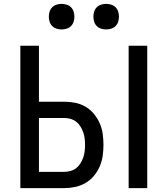

<svg xmlns="http://www.w3.org/2000/svg" viewBox="-20 -971 865 991"><path d="M644 0V-735H740V0ZM85 0V-735H181V-446H311Q340 -446 368 -440.5Q396 -435 421 -420.5Q446 -406 464.5 -383.5Q483 -361 494.5 -335Q506 -309 510 -280.5Q514 -252 514 -223Q514 -195 510 -166.5Q506 -138 494.5 -111.5Q483 -85 464.5 -63Q446 -41 421 -26.5Q396 -12 368 -6Q340 0 311 0ZM181 -84H311Q328 -84 344 -88.5Q360 -93 373 -103Q386 -113 395 -127.5Q404 -142 409.5 -157.5Q415 -173 417 -190Q419 -207 419 -223Q419 -240 417 -256.5Q415 -273 409.5 -288.5Q404 -304 395 -318.5Q386 -333 373 -343Q360 -353 344 -357.5Q328 -362 311 -362H181ZM528 -819Q515 -819 502 -823Q489 -827 479.5 -836.5Q470 -846 466 -859Q462 -872 462 -885Q462 -898 466 -911Q470 -924 479.5 -933.5Q489 -943 502 -947Q515 -951 528 -951Q541 -951 554 -947Q567 -943 576.5 -933.5Q586 -924 590 -911Q594 -898 594 -885Q594 -872 590 -859Q586 -846 576.5 -836.5Q567 -827 554 -823Q541 -819 528 -819ZM298 -819Q285 -819 272 -823Q259 -827 249.5 -836.5Q240 -846 236 -859Q232 -872 232 -885Q232 -898 236 -911Q240 -924 249.5 -933.5Q259 -943 272 -947Q285 -951 298 -951Q311 -951 324 -947Q337 -943 346.5 -933.5Q356 -924 360 -911Q364 -898 364 -885Q364 -872 360 -859Q356 -846 346.5 -836.5Q337 -827 324 -823Q311 -819 298 -819Z"/></svg>

Font: Iosevka Aile Medium
Style: Regular
Weight: 500
Designer: Belleve Invis
Foundry: Belleve Invis
Version: Version 27.3.5; ttfautohint (v1.8.4)